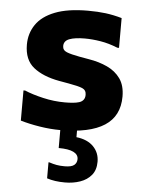

<svg xmlns="http://www.w3.org/2000/svg" viewBox="-56 -602 660 895"><g transform="rotate(5 274.0 -154.5)"><path d="M52 -161.2H60Q96 -145.9 146.8 -134.2Q197.5 -122.4 248.8 -122.4Q269.1 -122.4 286 -123.9Q302.8 -125.4 315.4 -129.3Q328 -133.1 335.2 -142.2Q342.4 -151.3 342.4 -165.8Q342.4 -187.8 323.9 -195.8Q305.4 -203.8 259.3 -211.8L214.1 -219.8Q137.5 -233.8 93.4 -269Q49.2 -304.2 49.2 -375.6Q49.2 -428 77.3 -469.3Q105.3 -510.6 165.2 -534.1Q225 -557.6 320 -557.6Q365.3 -557.6 402.5 -552.9Q439.7 -548.1 478.4 -537V-397.6H470.4Q429 -414.5 389.9 -420.8Q350.8 -427.2 316 -427.2Q270.1 -427.2 244.3 -417.5Q218.4 -407.8 218.4 -383.5Q218.4 -363.9 238.5 -355.9Q258.6 -347.9 298.4 -340.6L343.6 -332.6Q391 -324.9 429.7 -306.9Q468.4 -288.9 491.4 -256.7Q514.4 -224.4 514.4 -172.8Q514.4 -81.3 445.6 -36.7Q376.7 8 239.2 8Q192.4 8 142.3 0Q92.2 -8 52 -20ZM317 -24V34.4Q368.9 40.4 397 69.2Q425 98 425 140Q425 178.8 405.1 202.8Q385.1 226.8 352.6 238.1Q320 249.4 282.2 249.4Q257 249.4 236.2 246.4Q215.4 243.4 197.4 237.4V162.4H201.4Q219.4 168.4 235.7 171.4Q251.9 174.4 273.8 174.4Q305.9 174.4 318.5 163.8Q331 153.3 331 135.8Q331 114.6 308.1 103.3Q285.2 92 239 92V-24Z"/></g></svg>

Font: Kufam
Style: Regular
Weight: 400
Designer: Wael Morcos, Artur Schmal
Foundry: Original Type
Version: Version 1.301; ttfautohint (v1.8.3)